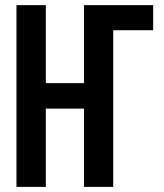

<svg xmlns="http://www.w3.org/2000/svg" viewBox="-20 -731 640 751"><path d="M159.2 -405.8H308.6V-710.9H579.1V-612.8H422.9V0H308.6V-306.2H159.2V0H44.4V-710.9H159.2Z"/></svg>

Font: Roboto Mono
Style: Regular
Weight: 500
Designer: Google
Version: Version 2.000986; 2015; ttfautohint (v1.3)